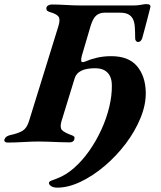

<svg xmlns="http://www.w3.org/2000/svg" viewBox="-63 -676 766 915"><path d="M210.2 218.2Q190.9 218.2 180.6 211Q170.2 203.8 170.2 196.3Q170.2 189.7 180.4 185.3Q190.6 180.9 207.5 175Q251.1 158.9 290.6 123.9Q330.1 88.8 363.1 41.7Q396 -5.4 420.4 -58.9Q444.8 -112.3 457.8 -166.6Q470.8 -220.9 470 -269Q470 -296.1 460.5 -314.4Q451 -332.7 433.4 -341.8Q415.9 -350.8 389.9 -350.8Q348.5 -350.8 324.3 -338.8Q300.1 -326.8 293 -303.3L229.9 -98Q221.5 -68.7 231.9 -56.8Q242.3 -44.9 276.9 -32.2Q286.2 -29.2 290 -25.2Q293.7 -21.2 291.3 -11.7Q289.6 -4.9 283.5 -1.2Q277.4 2.5 268.7 2.5Q246.9 2.5 220.4 1.4Q193.9 0.4 168.4 -0.6Q142.9 -1.6 122.3 -1.6Q90.5 -1.6 48.6 0.9Q6.7 3.4 -27.2 3.4Q-34.2 3.4 -39 -0.4Q-43.8 -4.1 -42.1 -10.9Q-37.2 -27 -14.3 -32.2Q25.9 -40.8 45.3 -53.2Q64.6 -65.5 74.8 -97.4L215.1 -550.6Q225.3 -583.4 216.2 -596.3Q207.2 -609.3 174.2 -618.7Q163.3 -621.7 159.9 -627.5Q156.6 -633.4 158.2 -639.5Q159.8 -646.4 167.3 -650.5Q174.7 -654.6 184.3 -654.6Q213.3 -654.6 251.7 -652.3Q290.2 -650 320.3 -650H574.9Q593.2 -650 609.4 -653.2Q625.7 -656.4 634.6 -656.4Q646 -656.4 650.6 -652.6Q655.1 -648.7 653.5 -641.4Q648.6 -620.7 641.4 -593.8Q634.1 -566.9 627.4 -540.5Q620.8 -514.1 614.9 -494.5Q612.3 -485.6 606.8 -480.7Q601.3 -475.8 596.3 -475.8Q589.7 -475.8 585.4 -480.3Q581.2 -484.8 581.2 -493.1Q581.2 -522.9 579.4 -547.9Q577.6 -572.9 569.1 -587.8Q561.8 -600.7 547.8 -608.1Q533.7 -615.5 509.3 -615.5H434.5Q412.7 -615.5 396.7 -602.9Q380.6 -590.3 369.2 -553.6L327.5 -412.1Q322.9 -396.4 324 -386.1Q325 -375.8 342.7 -382.6Q364.8 -392.6 396.8 -400.4Q428.9 -408.3 467.1 -408.3Q549.1 -408.3 589.1 -361.7Q629.2 -315 631.6 -239Q633.3 -179.2 607.2 -115Q581.1 -50.7 536.1 8.8Q491 68.2 435.2 115.4Q379.3 162.6 320.8 190.4Q262.3 218.2 210.2 218.2Z"/></svg>

Font: EB Garamond
Style: Italic
Weight: 400
Italic angle: -17.2°
Designer: Georg Duffner and Octavio Pardo
Foundry: Georg Duffner
Version: Version 1.001